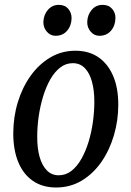

<svg xmlns="http://www.w3.org/2000/svg" viewBox="-20 -780 554 810"><path d="M298 -566Q355.5 -566 395.8 -538Q436 -510 457.5 -459.2Q479 -408.5 479 -338.5Q479 -271.5 460.5 -208.8Q442 -146 407.5 -96.5Q373 -47 324.8 -18Q276.5 11 216.5 11Q159.5 11 119 -16.8Q78.5 -44.5 57.2 -95.8Q36 -147 36 -217Q36 -285.5 55 -348.2Q74 -411 109 -460Q144 -509 192 -537.5Q240 -566 298 -566ZM287 -513.5Q257.5 -513.5 233.8 -495Q210 -476.5 192 -444.8Q174 -413 161.8 -372.8Q149.5 -332.5 143.2 -288.8Q137 -245 137 -202.5Q137 -154 147.2 -117.8Q157.5 -81.5 177.8 -61Q198 -40.5 227.5 -40.5Q257.5 -40.5 281.5 -59.2Q305.5 -78 323.5 -110Q341.5 -142 353.8 -182.2Q366 -222.5 372 -266Q378 -309.5 378 -351.5Q378 -398.5 368 -435.2Q358 -472 337.8 -492.8Q317.5 -513.5 287 -513.5ZM214 -629Q192.5 -629 177.5 -646.5Q162.5 -664 163 -687.5Q164 -717.5 182.2 -738.5Q200.5 -759.5 228 -759.5Q254 -759.5 268 -742.8Q282 -726 282 -703.5Q281.5 -672 263.2 -650.5Q245 -629 214 -629ZM399 -629Q377.5 -629 362.5 -646.5Q347.5 -664 348 -687.5Q349 -717.5 367 -738.5Q385 -759.5 413 -759.5Q438.5 -759.5 453 -742.8Q467.5 -726 467 -703.5Q466.5 -672 448.2 -650.5Q430 -629 399 -629Z"/></svg>

Font: Merriweather 24pt SemiCondensed
Style: Italic
Weight: 400
Width: 4
Italic angle: -7.8°
Designer: Eben Sorkin
Foundry: Eben Sorkin
Version: Version 2.101